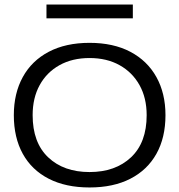

<svg xmlns="http://www.w3.org/2000/svg" viewBox="-20 -816 790 847"><path d="M375 11Q270 11 195 -27.5Q120 -66 80.5 -137.5Q41 -209 41 -308Q41 -404 80.5 -476Q120 -548 195 -587.5Q270 -627 375 -627Q480 -627 555 -587.5Q630 -548 670 -476Q710 -404 710 -308Q710 -209 670 -137.5Q630 -66 555 -27.5Q480 11 375 11ZM375 -57Q489 -57 558 -122Q627 -187 627 -308Q627 -384 595.5 -440.5Q564 -497 507.5 -528.5Q451 -560 375 -560Q299 -560 242.5 -528.5Q186 -497 155 -440.5Q124 -384 124 -308Q124 -187 192.5 -122Q261 -57 375 -57ZM185 -735V-796H566V-735Z"/></svg>

Font: Inconsolata ExtraExpanded
Style: Regular
Weight: 400
Width: 8
Monospace: yes
Designer: Raph Levien, Cyreal, Brenton Simpson
Foundry: Raph Levien, Cyreal, Google
Version: Version 3.000; ttfautohint (v1.8.2.53-6de2)